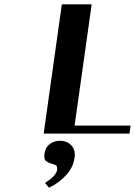

<svg xmlns="http://www.w3.org/2000/svg" viewBox="-20 -617 624 888"><path d="M579 1H182L266 -597H404L325 -36H584ZM188 229Q194 225 203.5 218.5Q213 212 221.5 204Q230 196 236.5 187Q243 178 244 170Q247 151 236.5 146.5Q226 142 214 138.5Q202 135 192 127Q182 119 186 92Q190 64 210.5 49Q231 34 257 34Q290 34 310 55.5Q330 77 325 111Q319 158 284.5 194.5Q250 231 207 251Z"/></svg>

Font: Gamine
Style: Bold Italic
Weight: 700
Designer: Tapiwanashe Sebastian Garikayi
Version: Version 1.000